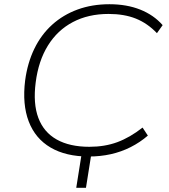

<svg xmlns="http://www.w3.org/2000/svg" viewBox="-20 -733 800 909"><path d="M341 156 368 -14H414L387 156ZM400 8Q292 8 219.5 -34.5Q147 -77 116 -158Q85 -239 99 -352Q110 -435 142.5 -502Q175 -569 227 -616Q279 -663 347.5 -688Q416 -713 498 -713Q580 -713 644 -687.5Q708 -662 750 -614L723 -576Q678 -623 623 -645Q568 -667 494 -667Q398 -667 325 -628.5Q252 -590 207 -517.5Q162 -445 149 -343Q136 -243 161.5 -175Q187 -107 248.5 -72.5Q310 -38 403 -38Q476 -38 535.5 -60Q595 -82 655 -129L680 -91Q643 -59 598.5 -36.5Q554 -14 504.5 -3Q455 8 400 8Z"/></svg>

Font: Nunito Sans 10pt SemiExpanded ExtraLight
Style: Italic
Weight: 250
Width: 6
Italic angle: -9°
Designer: Vernon Adams
Foundry: Vernon Adams
Version: Version 3.101;gftools[0.9.27]